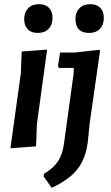

<svg xmlns="http://www.w3.org/2000/svg" viewBox="-20 -707 533 921"><path d="M167 -687Q198 -687 215 -669.5Q232 -652 232 -621Q232 -588 213 -568.5Q194 -549 162 -549Q130 -549 113 -566.5Q96 -584 96 -616Q96 -648 115 -667.5Q134 -687 167 -687ZM413 -687Q444 -687 461 -669.5Q478 -652 478 -621Q478 -588 459 -568.5Q440 -549 408 -549Q342 -549 342 -616Q342 -648 361 -667.5Q380 -687 413 -687ZM206 -469 157 -112 153 -5 30 4 80 -356 84 -460ZM456 -468 460 -464 410 -114 401 -25Q391 54 351.5 104.5Q312 155 228 194L189 139L191 127Q236 100 258 67Q280 34 287 -19L333 -353L334 -381H264L258 -389L268 -455H338Z"/></svg>

Font: Alegreya Sans
Style: Bold Italic
Weight: 700
Italic angle: -7°
Designer: Juan Pablo del Peral
Foundry: Huerta Tipografica
Version: Version 2.007